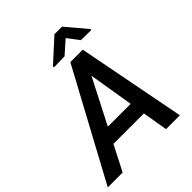

<svg xmlns="http://www.w3.org/2000/svg" viewBox="-290 -1044 1186 1186"><g transform="rotate(-45 302.5 -451.0)"><path d="M457.5 -901.9H391.1L244.1 -768.1L244.6 -759.3L338.9 -761.2L423.3 -836.4L480.5 -760.7L570.8 -759.3V-767.6ZM463.9 0H585L447.3 -710.9H338.9L-44.9 0H85L169.9 -165.5H436ZM371.6 -559.1 419.9 -265.1H220.7Z"/></g></svg>

Font: Roboto Medium
Style: Italic
Weight: 500
Italic angle: -12°
Designer: Google
Version: Version 2.137; 2017